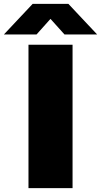

<svg xmlns="http://www.w3.org/2000/svg" viewBox="-87 -971 522 991"><path d="M60 0V-740H287.5V0ZM-67 -793 81.5 -951H266L414.5 -793H246L156.5 -892.5H190.5L101.5 -793Z"/></svg>

Font: Encode Sans SemiExpanded Black
Style: Regular
Weight: 900
Width: 6
Designer: Multiple Designers
Foundry: Impallari Type
Version: Version 3.002